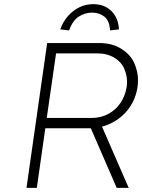

<svg xmlns="http://www.w3.org/2000/svg" viewBox="-20 -908 687 928"><path d="M108 0 208 -700H460Q522 -700 566.5 -672Q611 -644 629 -603Q647 -562 647 -521Q647 -506 645 -489Q636 -429 603 -384Q570 -339 520 -314Q497 -302 473 -296L602 0H544L419 -288Q415 -288 411 -288H199L158 0ZM206 -338H424Q467 -338 503 -357Q539 -376 562 -410Q585 -444 592 -487Q594 -500 594 -512Q594 -544 580.5 -576Q567 -608 532.5 -629Q498 -650 450 -650H251ZM314 -761 271 -766Q285 -804 309 -831Q333 -858 364 -873Q395 -888 431 -888Q467 -888 494 -873Q521 -858 537 -831Q553 -804 555 -766L512 -761Q509 -809 484 -828Q459 -847 425 -847Q391 -847 361 -828Q331 -809 314 -761Z"/></svg>

Font: Lexend ExtLt
Style: Italic
Weight: 250
Italic angle: -8.13011°
Designer: Bonnie Shaver-Troup, Thomas Jockin
Foundry: Lexend
Version: Version 1.007